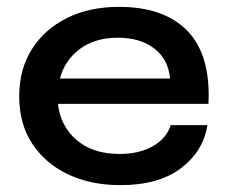

<svg xmlns="http://www.w3.org/2000/svg" viewBox="-20 -529 665 560"><path d="M478 -164H585Q573 -88 508 -38.5Q443 11 331 11Q245 11 178.5 -20.5Q112 -52 74 -110Q36 -168 36 -248Q36 -327 73 -385.5Q110 -444 175.5 -476.5Q241 -509 327 -509Q459 -509 527 -438.5Q595 -368 588 -226H149Q156 -162 203 -121Q250 -80 329 -80Q387 -80 426.5 -103Q466 -126 478 -164ZM324 -419Q256 -419 212 -385.5Q168 -352 155 -300H476Q471 -356 430 -387.5Q389 -419 324 -419Z"/></svg>

Font: Syne SemiBold
Style: Regular
Weight: 600
Designer: Lucas Descroix
Foundry: Bonjour Monde
Version: Version 2.200; ttfautohint (v1.8.4)